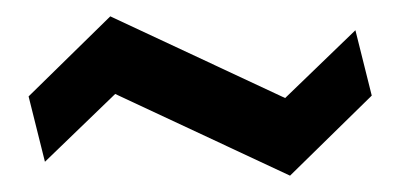

<svg xmlns="http://www.w3.org/2000/svg" viewBox="-20 -445 490 235"><path d="M35 -247 15 -327 115 -425 329 -325 415 -408 435 -328 335 -230 121 -330Z"/></svg>

Font: Tektur SemiCondensed
Style: Regular
Weight: 400
Width: 4
Designer: Adam Jagosz
Foundry: Adam Jagosz
Version: Version 1.005;gftools[0.9.30]